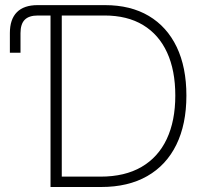

<svg xmlns="http://www.w3.org/2000/svg" viewBox="-20 -748 813 768"><path d="M19.5 -537.1V-615.7Q19.5 -670.9 47.6 -699.2Q75.7 -727.5 130.4 -727.5H182.1V-686H131.8Q95.7 -686 78.9 -668.9Q62 -651.9 62 -615.2V-537.1ZM384.3 0H206.5V-41.5H382.3Q479.5 -41.5 546.1 -80.3Q612.8 -119.1 647 -191.9Q681.2 -264.6 681.2 -365.7Q681.2 -466.3 648.4 -537.8Q615.7 -609.4 552.5 -647.7Q489.3 -686 397.9 -686H205.6V-727.5H399.9Q502.4 -727.5 575.2 -684.3Q647.9 -641.1 686.8 -560.1Q725.6 -479 725.6 -365.7Q725.6 -251 685.3 -168.9Q645 -86.9 568.8 -43.5Q492.7 0 384.3 0ZM227.1 -727.5V0H182.1V-727.5Z"/></svg>

Font: Inter 28pt ExtraLight
Style: Regular
Weight: 250
Designer: Rasmus Andersson
Foundry: rsms
Version: Version 4.001;git-66647c0bb